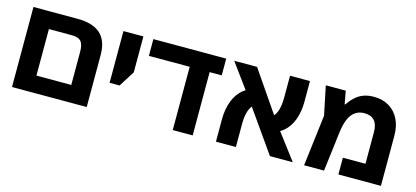

<svg xmlns="http://www.w3.org/2000/svg" viewBox="-54 -1003 3023 1395"><g transform="rotate(15 1457.5 -306.0)"><path d="M65 0V-602H396Q512 -602 569.5 -550Q627 -498 627 -391V0ZM215 -126H477V-374Q477 -430 457 -453Q437 -476 390 -476H215Z M742 -213V-602H892V-332L817 -213Z M1274 0V-554H1424V0ZM967 -476V-602H1515V-476Z M2005 0 1745 -370 1575 -602H1747L1991 -246L2177 0ZM1599 0V-168Q1599 -244 1622.5 -306Q1646 -368 1693.5 -405Q1741 -442 1811 -442L1856 -348Q1821 -348 1797 -327Q1773 -306 1761 -267.5Q1749 -229 1749 -174V0ZM1940 -175 1890 -267Q1928 -267 1951 -288Q1974 -309 1984.5 -347.5Q1995 -386 1995 -440V-602H2145V-446Q2145 -372 2122.5 -310.5Q2100 -249 2054.5 -212Q2009 -175 1940 -175Z M2625 -612Q2691 -612 2739 -583Q2787 -554 2813.5 -501.5Q2840 -449 2840 -377V0H2520V-126H2690V-363Q2690 -421 2664.5 -450Q2639 -479 2589 -479Q2549 -479 2520.5 -459.5Q2492 -440 2474.5 -401Q2457 -362 2449 -301L2412 0H2262L2309 -385L2264 -602H2414L2432 -504H2436Q2447 -520 2462.5 -538.5Q2478 -557 2500 -574Q2522 -591 2552.5 -601.5Q2583 -612 2625 -612Z"/></g></svg>

Font: Noto Sans Hebrew
Style: Bold
Weight: 700
Designer: Monotype Design Team
Foundry: Monotype Imaging Inc.
Version: Version 2.003